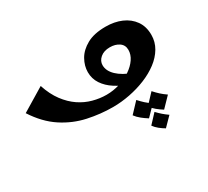

<svg xmlns="http://www.w3.org/2000/svg" viewBox="-138 -645 1227 1135"><g transform="rotate(-30 475.0 -77.5)"><path d="M491 7Q406 7 320.5 -11.5Q235 -30 159.5 -79.5Q84 -129 25 -220L182 -315Q204 -248 238.5 -202Q273 -156 314.5 -128Q356 -100 402.5 -87.5Q449 -75 494 -75Q541 -75 585 -89Q629 -103 663.5 -126.5Q698 -150 718 -179.5Q738 -209 738 -241Q738 -274 712.5 -291.5Q687 -309 650 -309Q609 -309 584.5 -288Q560 -267 560 -238Q560 -199 595.5 -165Q631 -131 696 -108L642 -59Q593 -77 552.5 -103Q512 -129 488 -165Q464 -201 464 -246Q464 -289 487.5 -330.5Q511 -372 560.5 -399.5Q610 -427 689 -427Q749 -427 796.5 -406.5Q844 -386 872 -346.5Q900 -307 900 -250Q900 -202 876 -161.5Q852 -121 811 -90Q770 -59 717.5 -37.5Q665 -16 606.5 -4.5Q548 7 491 7ZM698 272Q679 261 661 246.5Q643 232 631 215L688 154Q704 171 720 185Q736 199 756 213ZM641 171Q620 158 600 142Q580 126 566 107L630 39Q647 58 664.5 74Q682 90 705 105ZM744 171Q723 158 703.5 142Q684 126 670 107L734 39Q751 58 768.5 74Q786 90 808 105Z"/></g></svg>

Font: Marhey Light Medium
Style: Regular
Weight: 500
Version: Version 1.000